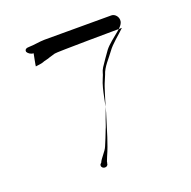

<svg xmlns="http://www.w3.org/2000/svg" viewBox="-107 -727 785 790"><g transform="rotate(-20 285.0 -331.5)"><path d="M107 -584C107 -584 96 -529 97 -530C105 -531 124 -533 131 -536C132 -538 160 -543 161 -545C171 -548 180 -551 188 -553C189 -556 484 -558 484 -558C461 -535 427 -510 408 -483C391 -459 362 -431 353 -400C349 -389 340 -371 335 -356C320 -312 309 -267 292 -226C292 -226 280 -190 279 -190C272 -170 259 -140 252 -123C244 -103 221 -83 214 -65C214 -67 210 -60 210 -62C200 -44 229 -33 236 -51C235 -52 239 -61 238 -62C240 -68 243 -74 246 -82C267 -128 282 -183 298 -234C316 -284 318 -342 339 -390C349 -411 345 -414 356 -432C370 -454 385 -474 399 -494C414 -513 441 -533 460 -549C471 -558 485 -570 488 -584C492 -603 477 -621 461 -621H168C147 -621 119 -615 99 -615C88 -615 78 -612 80 -600C84 -592 95 -584 107 -584Z"/></g></svg>

Font: Photofail
Style: Regular
Weight: 400
Foundry: Cannot Into Space Fonts
Version: Version 0.97